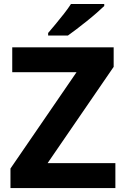

<svg xmlns="http://www.w3.org/2000/svg" viewBox="-20 -954 636 974"><path d="M33.1 0V-99.1L368.2 -587.6H42.1V-714H556.6V-614.9L221.4 -126.4H565.3V0ZM508.8 -923.6Q494.3 -909.6 471.2 -889.3Q448.1 -869 421.2 -847.5Q394.3 -826 368.9 -806.5Q343.5 -787 324.3 -773.6H224.2V-786.8Q240.4 -805.8 261.9 -831.5Q283.3 -857.2 304.6 -884.4Q325.9 -911.6 339.9 -933.6H508.8Z"/></svg>

Font: Noto Sans Symbols
Style: Regular
Weight: 400
Designer: Monotype Design Team
Foundry: Monotype Imaging Inc.
Version: Version 2.002